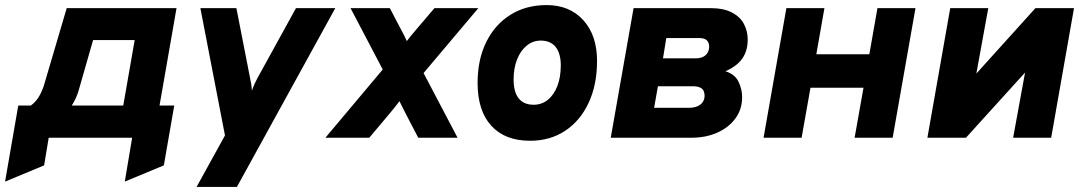

<svg xmlns="http://www.w3.org/2000/svg" viewBox="-45 -543 4254 757"><path d="M-25 173 27 -127H77Q96.5 -142 108.8 -162.5Q121 -183 129 -209L218 -511H651L584 -127H642L601 109L447 173L476 0H147L129 109ZM238 -127H441L486 -385H322L265 -186Q260 -169 253.5 -155.2Q247 -141.5 238 -127Z M730 194 842 -9 745 -511H887L941 -235Q943.5 -224.5 945.5 -211.2Q947.5 -198 948 -186Q954 -202 959 -213Q964 -224 970 -235L1122 -511H1277L889 194Z M1238 0 1464 -269 1337 -511H1492L1538 -423Q1542.5 -415 1548.2 -403.8Q1554 -392.5 1559 -381Q1566.5 -391.5 1575.8 -402.5Q1585 -413.5 1593 -423L1668 -511H1841L1625 -255L1759 0H1604L1555 -94Q1550 -104 1543 -117.8Q1536 -131.5 1530 -144Q1520.5 -131.5 1510.2 -118.5Q1500 -105.5 1490 -94L1411 0Z M2045 12Q1946 12 1892 -47.2Q1838 -106.5 1838 -216Q1838 -308 1872 -377Q1906 -446 1967.2 -484.5Q2028.5 -523 2110 -523Q2201 -523 2255 -463.2Q2309 -403.5 2309 -303Q2309 -209 2276 -138Q2243 -67 2183.5 -27.5Q2124 12 2045 12ZM2059 -130Q2091 -130 2115 -149.5Q2139 -169 2152.5 -204Q2166 -239 2166 -285Q2166 -332.5 2145.8 -357.8Q2125.5 -383 2087 -383Q2056 -383 2031.8 -363.2Q2007.5 -343.5 1993.8 -309Q1980 -274.5 1980 -230Q1980 -180.5 2000 -155.2Q2020 -130 2059 -130Z M2363 0 2453 -511H2754Q2808.5 -511 2841.2 -493.5Q2874 -476 2888.5 -447.8Q2903 -419.5 2903 -387Q2903 -343.5 2882.2 -313Q2861.5 -282.5 2815 -262Q2852 -251 2866.5 -221.2Q2881 -191.5 2881 -160Q2881 -112 2854.5 -76Q2828 -40 2783 -20Q2738 0 2682 0ZM2534 -118H2671Q2691 -118 2704.8 -124Q2718.5 -130 2725.8 -140.8Q2733 -151.5 2733 -166Q2733 -176.5 2729 -185Q2725 -193.5 2714.5 -198.2Q2704 -203 2685 -203H2549ZM2569 -313H2699Q2723 -313 2737 -325.5Q2751 -338 2751 -359Q2751 -375 2741.8 -384Q2732.5 -393 2712 -393H2582Z M2965.5 0 3055.5 -511H3205.5L3173.5 -329H3382.5L3414.5 -511H3564.5L3474.5 0H3324.5L3359.5 -197H3150.5L3115.5 0Z M3611.5 0 3701.5 -511H3851.5L3804.5 -253L4037.5 -511H4189.5L4099.5 0H3949.5L3996.5 -257L3763.5 0Z"/></svg>

Font: Overpass Black
Style: Italic
Weight: 900
Italic angle: -10°
Designer: Delve Withrington, Dave Bailey, Thomas Jockin
Foundry: Delve Fonts LLC
Version: Version 4.000